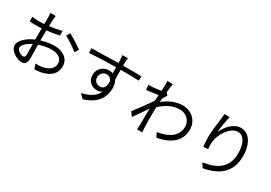

<svg xmlns="http://www.w3.org/2000/svg" viewBox="27 -1769 3945 2793"><g transform="rotate(30 2000.0 -372.5)"><path d="M411 -799H322C325 -782 327 -748 327 -728C327 -710 326 -666 326 -614C298 -612 272 -611 249 -611C212 -611 176 -612 121 -619L123 -543C157 -539 194 -538 251 -538C272 -538 297 -539 325 -541C324 -497 324 -450 324 -410C324 -392 324 -372 324 -353C209 -304 105 -217 105 -134C105 -45 235 32 313 32C367 32 401 2 401 -91C401 -134 399 -223 397 -308C469 -333 540 -347 615 -347C710 -347 787 -301 787 -216C787 -124 707 -77 619 -60C582 -52 539 -52 502 -53L530 28C565 26 609 24 654 14C791 -19 867 -96 867 -217C867 -337 762 -416 616 -416C550 -416 472 -403 396 -379C396 -391 396 -403 396 -414C396 -454 397 -502 398 -549C471 -557 549 -570 608 -584L606 -662C549 -645 473 -631 400 -622C401 -667 403 -706 404 -730C405 -753 408 -781 411 -799ZM721 -688 685 -628C749 -594 860 -525 909 -478L950 -542C901 -582 792 -650 721 -688ZM183 -138C183 -183 244 -241 326 -279C327 -206 329 -138 329 -102C329 -69 315 -53 292 -53C253 -53 183 -92 183 -138Z M1627 -792H1536C1537 -784 1541 -755 1542 -729C1543 -715 1544 -691 1544 -663C1395 -661 1207 -655 1096 -653L1098 -576C1223 -585 1393 -592 1545 -593C1546 -558 1546 -522 1546 -492C1526 -499 1504 -503 1479 -503C1384 -503 1303 -428 1303 -329C1303 -220 1383 -162 1467 -162C1501 -162 1530 -171 1554 -189C1514 -98 1422 -42 1289 -12L1356 54C1589 -16 1655 -166 1655 -301C1655 -351 1644 -395 1623 -429C1622 -475 1621 -537 1621 -594C1626 -594 1630 -594 1635 -594C1781 -594 1872 -592 1928 -589L1929 -663C1881 -663 1758 -664 1636 -664C1631 -664 1626 -664 1621 -664C1621 -691 1622 -714 1622 -729C1623 -742 1625 -781 1627 -792ZM1378 -330C1378 -395 1427 -436 1479 -436C1518 -436 1552 -417 1568 -373C1577 -278 1539 -231 1480 -231C1424 -231 1378 -268 1378 -330Z M2293 -720C2293 -709 2291 -672 2288 -625C2236 -617 2177 -610 2144 -608C2120 -607 2101 -606 2079 -607L2087 -524C2150 -533 2237 -545 2283 -551C2280 -519 2278 -486 2276 -454C2226 -375 2111 -219 2055 -149L2105 -80C2153 -148 2219 -243 2268 -317C2268 -301 2267 -287 2267 -277C2265 -168 2265 -117 2264 -21C2264 -5 2263 24 2261 38H2348C2346 20 2344 -5 2343 -23C2338 -112 2339 -173 2339 -264C2339 -300 2340 -340 2342 -382C2433 -467 2539 -525 2655 -525C2787 -525 2848 -424 2848 -347C2849 -175 2697 -96 2528 -72L2565 3C2783 -39 2930 -144 2929 -345C2928 -500 2805 -598 2667 -598C2572 -598 2458 -563 2348 -472C2349 -494 2351 -516 2353 -537C2368 -562 2385 -589 2398 -607L2368 -642C2366 -641 2365 -641 2363 -640C2370 -710 2378 -766 2383 -791L2289 -794C2293 -769 2293 -742 2293 -720Z M3339 -789 3251 -792C3249 -765 3247 -736 3243 -706C3231 -625 3212 -478 3212 -383C3212 -318 3218 -262 3223 -224L3300 -230C3294 -280 3293 -314 3298 -353C3310 -484 3426 -666 3551 -666C3656 -666 3710 -552 3710 -394C3710 -143 3540 -54 3323 -22L3370 50C3618 5 3792 -117 3792 -395C3792 -605 3697 -738 3564 -738C3437 -738 3333 -613 3292 -511C3298 -581 3318 -716 3339 -789Z"/></g></svg>

Font: Source Han Sans HK
Style: Regular
Weight: 400
Designer: Ryoko NISHIZUKA 西塚涼子 (kana, bopomofo & ideographs); Paul D. Hunt (Latin, Greek & Cyrillic); Sandoll Communications 산돌커뮤니
Foundry: Adobe
Version: Version 2.000;hotconv 1.0.107;makeotfexe 2.5.65593